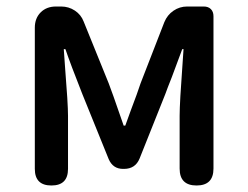

<svg xmlns="http://www.w3.org/2000/svg" viewBox="-20 -570 761 590"><path d="M138 0Q87 0 87 -51V-485Q87 -514 105 -532Q123 -550 152 -550H168Q191 -550 210 -537.5Q229 -525 237 -504L314 -314Q319 -300 329 -273Q350 -213 360 -184H365Q371 -200 382 -231Q403 -286 412 -314L485 -502Q494 -524 513 -537Q532 -550 555 -550H570H606Q620 -550 628 -542Q636 -534 636 -520V-52Q636 0 584 0Q532 0 532 -52V-214Q532 -254 541 -375Q543 -406 544 -419H540Q530 -391 508 -333Q494 -298 488 -281L409 -83Q396 -51 361 -51H358Q327 -51 314 -81L233 -281Q197 -372 181 -419H176Q177 -402 180 -362Q189 -251 189 -214V-51Q189 0 138 0Z"/></svg>

Font: GenSenRounded TW M
Style: Regular
Weight: 500
Version: Version 1.501;PS 1;hotconv 16.6.51;makeotf.lib2.5.65220